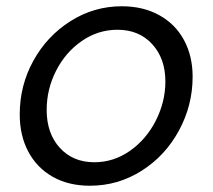

<svg xmlns="http://www.w3.org/2000/svg" viewBox="-20 -583 679 613"><path d="M43 -218Q43 -310 86.5 -389Q130 -468 205 -515.5Q280 -563 369 -563Q437 -563 488.5 -534.5Q540 -506 567.5 -455Q595 -404 595 -338Q595 -247 551.5 -166.5Q508 -86 432.5 -38Q357 10 267 10Q199 10 148.5 -18.5Q98 -47 70.5 -98.5Q43 -150 43 -218ZM508 -323Q508 -396 466 -442Q424 -488 355 -488Q293 -488 241 -452Q189 -416 159 -357Q129 -298 129 -232Q129 -157 171 -111Q213 -65 281 -65Q343 -65 395 -101.5Q447 -138 477.5 -198Q508 -258 508 -323Z"/></svg>

Font: Open Sauce One
Style: Italic
Weight: 400
Italic angle: -10°
Designer: Alfredo Marco Pradil
Foundry: Creative Sauce Fz LLC
Version: Version 1.477